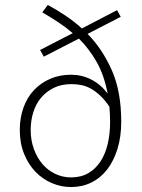

<svg xmlns="http://www.w3.org/2000/svg" viewBox="-20 -744 575 776"><path d="M267 12Q227 12 189.5 -4Q152 -20 123.5 -49.5Q95 -79 77.5 -122Q60 -165 60 -219Q60 -268 75 -309.5Q90 -351 117.5 -380Q145 -409 183 -425.5Q221 -442 267 -442Q310 -442 348 -423Q386 -404 415 -366Q401 -440 371 -493Q341 -546 299 -588L157 -515L142 -542L274 -610Q246 -634 215 -654.5Q184 -675 151 -694L173 -724Q210 -704 244.5 -681Q279 -658 311 -629L453 -703L468 -676L334 -607Q394 -546 432 -460Q470 -374 470 -252Q470 -192 455 -143Q440 -94 413.5 -59.5Q387 -25 349.5 -6.5Q312 12 267 12ZM267 -27Q308 -27 337.5 -44.5Q367 -62 386.5 -92Q406 -122 415.5 -163Q425 -204 425 -251Q425 -283 422 -313Q403 -341 383.5 -359Q364 -377 345 -387Q326 -397 307 -400.5Q288 -404 269 -404Q228 -404 197.5 -389Q167 -374 146 -349Q125 -324 114.5 -290Q104 -256 104 -219Q104 -177 117 -141.5Q130 -106 152 -80.5Q174 -55 204 -41Q234 -27 267 -27Z"/></svg>

Font: TypoPRO Source Sans Pro
Style: Regular
Weight: 300
Designer: Paul D. Hunt
Foundry: Adobe Systems Incorporated
Version: Version 2.020;PS 2.000;hotconv 1.0.86;makeotf.lib2.5.63406